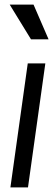

<svg xmlns="http://www.w3.org/2000/svg" viewBox="-20 -810 241 830"><path d="M25 0H101L176 -536H100ZM22 -790 114 -640H190L125 -790Z"/></svg>

Font: Mluvka
Style: Italic
Weight: 400
Italic angle: -8°
Designer: Modified by Jiří Krblich, Original typeface by Gumpita Rahayu
Foundry: Gumpita Rahayu & Jiří Krblich
Version: Version 2.000;Glyphs 3.1.1 (3134)